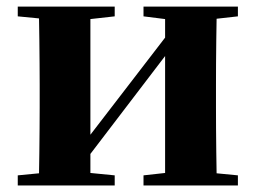

<svg xmlns="http://www.w3.org/2000/svg" viewBox="-20 -566 780 586"><path d="M706.1 -516.1 641.1 -508.8Q640.6 -480 640.1 -443.8Q639.6 -407.7 639.4 -371.8Q639.2 -335.9 639.2 -308.1V-237.8Q639.2 -210 639.4 -174.1Q639.6 -138.2 640.1 -102.1Q640.6 -65.9 641.1 -37.1L706.1 -30.8V0H418V-30.8L483.9 -38.1V-395L255.9 -96.2V-38.1L330.1 -30.8V0H34.2V-30.8L99.1 -37.1Q99.6 -65.9 100.1 -102.1Q100.6 -138.2 100.8 -174.1Q101.1 -210 101.1 -237.8V-308.1Q101.1 -335.9 100.8 -371.8Q100.6 -407.7 100.1 -444.1Q99.6 -480.5 99.1 -509.8L34.2 -516.1V-545.9H330.1V-516.1L255.9 -507.8V-154.8L483.9 -451.2V-507.8L418 -516.1V-545.9H706.1Z"/></svg>

Font: Source Han Serif JP Heavy
Style: Regular
Weight: 900
Designer: Ryoko NISHIZUKA  (kana & ideographs); Frank Grießhammer (Latin, Greek & Cyrillic); Wenlong ZHANG  (bopomofo); Sandoll Co
Foundry: Adobe Systems Incorporated
Version: Version 1.001;PS 1.001;hotconv 16.6.54;makeotf.lib2.5.65590